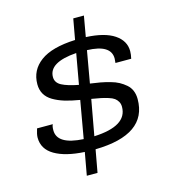

<svg xmlns="http://www.w3.org/2000/svg" viewBox="-114 -813 839 953"><g transform="rotate(-15 305.5 -337.0)"><path d="M213.9 48.8 234.9 -67.9Q137.2 -73.2 82 -105.5Q26.9 -137.7 26.9 -196.8Q26.9 -213.4 36.1 -242.2H117.2Q111.8 -233.4 111.8 -211.9Q111.8 -138.2 246.1 -130.9L279.8 -323.2Q234.4 -330.6 202.1 -340.6Q169.9 -350.6 144.8 -365.5Q119.6 -380.4 106.9 -402.3Q94.2 -424.3 94.2 -453.1Q94.2 -525.4 152.8 -568.8Q211.4 -612.3 332 -617.2L351.1 -723.1H405.8L387.2 -617.2Q482.9 -612.8 532.5 -579.6Q582 -546.4 582 -493.2Q582 -476.6 577.1 -455.1H496.1Q496.1 -459 497.1 -466.8Q498 -474.6 498 -478Q498 -549.3 376 -553.2L347.2 -389.2Q377 -385.3 399.2 -381.1Q421.4 -377 447.3 -369.9Q473.1 -362.8 491 -353Q508.8 -343.3 524.7 -329.6Q540.5 -315.9 548.3 -296.9Q556.2 -277.8 556.2 -253.9Q556.2 -71.8 290 -66.9L269 48.8ZM178.2 -467.8Q178.2 -438.5 207.5 -423.1Q236.8 -407.7 293 -397L320.8 -553.2Q178.2 -543 178.2 -467.8ZM471.2 -236.8Q471.2 -252 464.6 -263.4Q458 -274.9 448 -282.2Q438 -289.6 418.5 -295.7Q398.9 -301.8 381.6 -305.4Q364.3 -309.1 334 -314L300.8 -130.9Q471.2 -138.2 471.2 -236.8Z"/></g></svg>

Font: Archivo Expanded Light
Style: Italic
Weight: 300
Width: 7
Italic angle: -10°
Designer: Hector Gatti
Foundry: Omnibus-Type
Version: Version 2.001